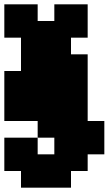

<svg xmlns="http://www.w3.org/2000/svg" viewBox="-20 -790 502 887"><path d="M0 0V-154H154V-77H231V-154H154V-231H0V-462H77V-616H0V-770H154V-693H231V-770H385V-616H308V-539H385V-231H462V-77H385V0H308V77H77V0Z"/></svg>

Font: Coral Pixels
Style: Regular
Weight: 400
Designer: Tanukizamurai
Foundry: TanukiFont
Version: Version 1.000; ttfautohint (v1.8.4.7-5d5b)